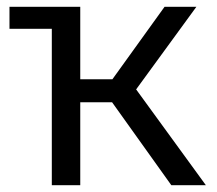

<svg xmlns="http://www.w3.org/2000/svg" viewBox="-20 -547 640 567"><path d="M382 -283 560 -527H466L312 -313H217V-527H8V-462H133V0H217V-245H311L486 0H588Z"/></svg>

Font: FiraMono Nerd Font
Style: Regular
Weight: 400
Designer: Carrois Corporate & Edenspiekermann AG
Foundry: Carrois Corporate GbR & Edenspiekermann AG
Version: Version 003.206;Nerd Fonts 3.3.0